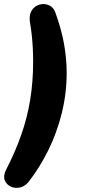

<svg xmlns="http://www.w3.org/2000/svg" viewBox="-30 -730 432 933"><path d="M108 155Q89 177 65 181.5Q41 186 21 176Q1 166 -7 145.5Q-15 125 -1 96Q43 11 72.5 -72.5Q102 -156 116.5 -244Q131 -332 131 -429Q131 -462 129.5 -493.5Q128 -525 124.5 -558Q121 -591 115 -626Q111 -661 125.5 -681.5Q140 -702 163 -708Q186 -714 208 -704.5Q230 -695 239 -669Q268 -590 281 -517.5Q294 -445 294 -376Q294 -276 270 -179.5Q246 -83 204 1.5Q162 86 108 155Z"/></svg>

Font: Nunito ExtraLight ExtraBold
Style: Italic
Weight: 800
Italic angle: -9°
Version: Version 3.602